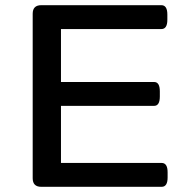

<svg xmlns="http://www.w3.org/2000/svg" viewBox="-20 -720 718 740"><path d="M139 0Q106 0 106 -33V-667Q106 -700 139 -700H602Q625 -700 625 -664V-644Q625 -608 602 -608H215V-404H574Q596 -404 596 -368V-348Q596 -312 574 -312H215V-92H603Q626 -92 626 -56V-36Q626 0 603 0Z"/></svg>

Font: Asap Expanded Medium
Style: Regular
Weight: 500
Width: 7
Designer: Pablo Cosgaya
Foundry: Omnibus-Type
Version: Version 3.001